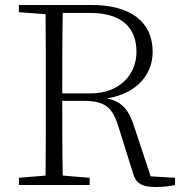

<svg xmlns="http://www.w3.org/2000/svg" viewBox="-20 -743 741 771"><path d="M56 -694 163 -686C164 -588 164 -489 164 -390V-333C164 -234 164 -135 163 -38L56 -29V0H340V-29L232 -38C230 -134 230 -232 230 -338H314C406 -338 433 -310 458 -227L514 -48C525 -9 546 8 606 8C639 8 665 4 683 0V-29L585 -35L521 -228C499 -299 473 -334 410 -348C528 -367 593 -442 593 -535C593 -656 504 -723 347 -723H56ZM232 -691H342C470 -691 528 -631 528 -535C528 -441 457 -368 345 -368H230C230 -493 230 -593 232 -691Z"/></svg>

Font: Noto Serif CJK SC ExtraLight
Style: Regular
Weight: 200
Designer: Ryoko NISHIZUKA 西塚涼子 (kana & ideographs); Frank Grießhammer (Latin, Greek & Cyrillic); Wenlong ZHANG 张文龙 (bopomofo); San
Foundry: Adobe
Version: Version 2.001;hotconv 1.1.0;makeotfexe 2.6.0